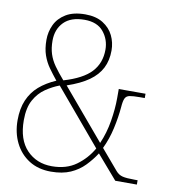

<svg xmlns="http://www.w3.org/2000/svg" viewBox="-82 -795 777 876"><g transform="rotate(10 306.5 -357.0)"><path d="M212 10Q153 10 110.5 -17Q68 -44 45 -90.5Q22 -137 22 -195Q22 -249 39 -288.5Q56 -328 87.5 -355.5Q119 -383 165 -403Q144 -429 126.5 -453.5Q109 -478 98.5 -508Q88 -538 88 -579Q88 -616 103.5 -649Q119 -682 153.5 -703Q188 -724 243 -724Q293 -724 325.5 -703.5Q358 -683 373.5 -651Q389 -619 389 -582Q389 -536 371 -500.5Q353 -465 315 -438Q277 -411 215 -390L411 -158Q433 -208 442.5 -265.5Q452 -323 452 -372V-415H576V-395H553Q522 -395 506.5 -392Q491 -389 485 -376.5Q479 -364 477 -335Q473 -288 461.5 -236Q450 -184 428 -138L508 -44Q521 -29 539 -24.5Q557 -20 596 -20H609V0H509L414 -110Q394 -79 367 -51Q340 -23 302.5 -6.5Q265 10 212 10ZM212 -15Q279 -15 324.5 -48Q370 -81 398 -130L184 -384Q152 -372 121 -351Q90 -330 70 -294Q50 -258 50 -200Q50 -110 95.5 -62.5Q141 -15 212 -15ZM196 -410Q284 -436 322.5 -477.5Q361 -519 361 -581Q361 -628 332 -663.5Q303 -699 244 -699Q181 -699 148.5 -666Q116 -633 116 -580Q116 -546 124.5 -519Q133 -492 151 -466.5Q169 -441 196 -410Z"/></g></svg>

Font: Noto Serif Khmer SemiCondensed Thin
Style: Regular
Weight: 250
Width: 4
Designer: Danh Hong and the Monotype Design Team
Foundry: Monotype Imaging Inc.
Version: Version 2.004